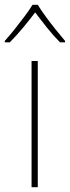

<svg xmlns="http://www.w3.org/2000/svg" viewBox="-42 -783 292 803"><path d="M116 0H90V-528H116ZM116 -763Q128 -743 148 -715.5Q168 -688 190 -660.5Q212 -633 230 -612V-606H209Q181 -634 153.5 -668.5Q126 -703 105 -731Q84 -703 55.5 -668.5Q27 -634 -1 -606H-22V-612Q-3 -633 19 -660.5Q41 -688 61.5 -715.5Q82 -743 94 -763Z"/></svg>

Font: Noto Sans Tamil Thin
Style: Regular
Weight: 100
Designer: Jelle Bosma - Monotype Design Team
Foundry: Monotype Imaging Inc.
Version: Version 2.004; ttfautohint (v1.8.4.7-5d5b)